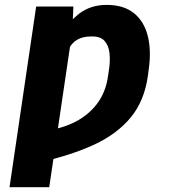

<svg xmlns="http://www.w3.org/2000/svg" viewBox="-20 -573 723 796"><path d="M279.8 -444.3 184.1 203.1H19.5L129.9 -545.9H284.2ZM242.7 -292.5 175.3 -281.7Q196.3 -356.9 228.3 -418.2Q260.3 -479.5 307.9 -516.1Q355.5 -552.7 422.4 -552.7Q491.7 -552.7 533.9 -519.5Q576.2 -486.3 592 -426.3Q607.9 -366.2 596.7 -286.1L593.3 -259.8Q579.1 -155.8 522.5 -86.7Q465.8 -17.6 370.4 26.6Q274.9 70.8 143.6 100.1L146.5 -28.8Q220.7 -34.7 281 -62.5Q341.3 -90.3 380.1 -139.9Q418.9 -189.5 428.2 -259.8L432.1 -286.1Q437.5 -322.8 433.8 -353.8Q430.2 -384.8 413.3 -403.6Q396.5 -422.4 360.8 -421.9Q323.7 -422.4 299.8 -408.2Q275.9 -394 262.5 -365.2Q249 -336.4 242.7 -292.5Z"/></svg>

Font: Inter 17pt ExtraBold
Style: Italic
Weight: 800
Italic angle: -9.3988°
Version: Version 4.001;git-66647c0bb